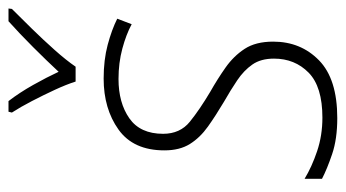

<svg xmlns="http://www.w3.org/2000/svg" viewBox="-201 -603 814 452"><g transform="rotate(-90 206.0 -377.0)"><path d="M154 10Q105 10 69.5 -2Q34 -14 11 -26V-67Q39 -50 76 -37.5Q113 -25 155 -25Q228 -25 261 -57.5Q294 -90 294 -139Q294 -170 280 -190Q266 -210 243 -225.5Q220 -241 192 -257Q160 -276 134 -294.5Q108 -313 93 -337Q78 -361 78 -397Q78 -470 127 -505Q176 -540 247 -540Q291 -540 326.5 -530.5Q362 -521 388 -508L375 -474Q351 -487 317.5 -496Q284 -505 246 -505Q190 -505 153.5 -479.5Q117 -454 117 -400Q117 -360 145.5 -337Q174 -314 216 -289Q246 -272 273 -253Q300 -234 317 -208Q334 -182 334 -141Q334 -76 290 -33Q246 10 154 10ZM240 -606Q233 -628 220.5 -655Q208 -682 194 -709Q180 -736 167 -756L169 -764H194Q214 -738 232 -706Q250 -674 263 -646Q289 -674 321 -706Q353 -738 382 -764H412L411 -756Q391 -736 365 -709.5Q339 -683 314.5 -655.5Q290 -628 275 -606Z"/></g></svg>

Font: Noto Sans Disp ExtLt
Style: Italic
Weight: 200
Italic angle: -12°
Designer: Monotype Design Team
Foundry: Monotype Imaging Inc.
Version: Version 2.000;GOOG;noto-source:20170915:90ef993387c0